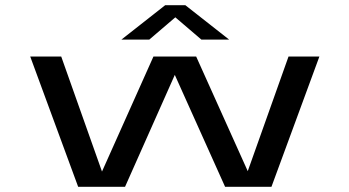

<svg xmlns="http://www.w3.org/2000/svg" viewBox="-20 -717 1340 737"><path d="M280 0 96 -500H215L371.5 -58.5L569 -500H733L931 -60L1087.5 -500H1206L1022 0H844L651 -429.5L460 0ZM446 -565 614 -697H691.5L859.5 -565H753L653 -650.5L553 -565Z"/></svg>

Font: Trispace Expanded
Style: Regular
Weight: 400
Width: 7
Designer: Tyler Finck
Foundry: Etcetera Type Company
Version: Version 1.210; ttfautohint (v1.8.3)